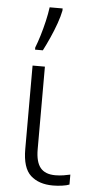

<svg xmlns="http://www.w3.org/2000/svg" viewBox="-57 -840 428 884"><g transform="rotate(5 157.5 -398.0)"><path d="M138 -532V-150Q138 -92 160 -65Q182 -38 229 -38Q248 -38 267 -41Q286 -44 298 -47V-1Q286 4 264.5 7Q243 10 222 10Q157 10 119 -24.5Q81 -59 81 -146V-532ZM86 -606V-616Q96 -641 106 -674Q116 -707 124 -741.5Q132 -776 136 -806H196V-796Q191 -770 179 -736Q167 -702 151.5 -667.5Q136 -633 122 -606Z"/></g></svg>

Font: BC Sans Light
Style: Regular
Weight: 300
Designer: Monotype Design Team
Foundry: Monotype Imaging Inc.
Version: Version 2.000;GOOG;noto-source:20170915:90ef993387c0